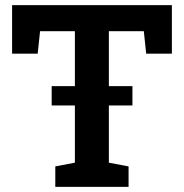

<svg xmlns="http://www.w3.org/2000/svg" viewBox="-20 -731 720 751"><path d="M196.3 0V-80.1L272.9 -94.7V-608.9H136.7L127.4 -521H27.3V-710.9H652.3V-521H551.8L542.5 -608.9H405.8V-94.7L482.9 -80.1V0ZM182.1 -318.4V-394H498V-318.4Z"/></svg>

Font: Roboto Slab SemiBold
Style: Regular
Weight: 600
Designer: Google
Version: Version 2.001; ttfautohint (v1.8.3)